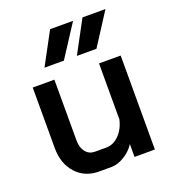

<svg xmlns="http://www.w3.org/2000/svg" viewBox="-136 -847 862 958"><g transform="rotate(-20 294.5 -367.5)"><path d="M58 -178V-499H173V-176Q173 -138 191.5 -115Q210 -92 240 -92H300Q338 -92 368.5 -122.5Q399 -153 410 -202V-499H525V0H417V-68Q395 -34 359.5 -13Q324 8 292 8H226Q151 8 104.5 -43.5Q58 -95 58 -178ZM239 -743H361L250 -572H147ZM411 -743H533L423 -572H319Z"/></g></svg>

Font: Bai Jamjuree SemiBold
Style: Regular
Weight: 600
Version: Version 1.000; ttfautohint (v1.6)